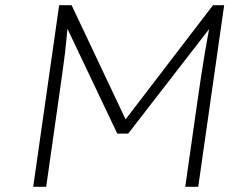

<svg xmlns="http://www.w3.org/2000/svg" viewBox="-20 -720 892 740"><path d="M108 0 208 -700H256L464 -260L801 -700H844L744 0H694L744 -351Q757 -441 769 -513Q777 -561 786 -608L474 -205H432L240 -609Q236 -564 231 -519Q222 -448 208 -351L158 0Z"/></svg>

Font: Lexend ExtLt
Style: Italic
Weight: 250
Italic angle: -8.13011°
Designer: Bonnie Shaver-Troup, Thomas Jockin
Foundry: Lexend
Version: Version 1.007